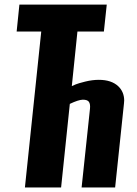

<svg xmlns="http://www.w3.org/2000/svg" viewBox="-20 -830 606 850"><path d="M90.3 0 162.6 -690.4H53.7L65.9 -809.6H452.6L439.9 -690.4H322.8L297.9 -448.7Q304.2 -451.7 314.9 -456.3Q325.7 -460.9 357.2 -468.8Q388.7 -476.6 417.5 -476.6Q473.6 -476.6 503.9 -447.8Q529.3 -423.3 529.8 -385.7Q529.8 -378.9 528.8 -371.6L489.7 0H341.3L378.4 -349.1Q380.4 -369.1 373.8 -378.9Q367.2 -388.7 346.7 -388.7Q327.1 -388.2 289.1 -370.1L250.5 0Z"/></svg>

Font: Oswald
Style: Demi-Bold
Weight: 600
Designer: Vernon Adams
Foundry: Vernon Adams
Version: 3.0; ttfautohint (v0.94.23-7a4d-dirty) -l 8 -r 50 -G 200 -x 